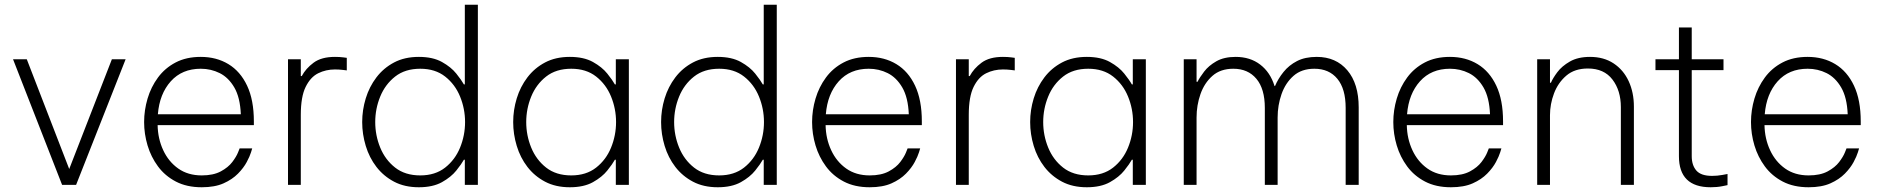

<svg xmlns="http://www.w3.org/2000/svg" viewBox="-20 -780 7934 810"><path d="M242 0 35 -530H93L272 -67L452 -530H510L301 0Z M831 10Q768 10 722 -14Q676 -38 646.5 -78Q617 -118 602.5 -166.5Q588 -215 588 -265Q588 -315 602.5 -364Q617 -413 646.5 -453Q676 -493 721 -516.5Q766 -540 827 -540Q893 -540 943.5 -509.5Q994 -479 1022.5 -418.5Q1051 -358 1051 -268V-252H645Q646 -195 668.5 -146.5Q691 -98 732 -69Q773 -40 831 -40Q880 -40 911.5 -57Q943 -74 960 -96.5Q977 -119 984 -136.5Q991 -154 991 -154H1044Q1044 -154 1039 -137.5Q1034 -121 1021 -96.5Q1008 -72 984 -47.5Q960 -23 923 -6.5Q886 10 831 10ZM646 -298H996Q993 -369 968.5 -411Q944 -453 907 -471.5Q870 -490 827 -490Q748 -490 700.5 -437Q653 -384 646 -298Z M1195 0V-530H1249V-459H1253Q1270 -491 1303 -515.5Q1336 -540 1393 -540Q1413 -540 1428 -538Q1443 -536 1443 -536V-483Q1443 -483 1427 -485Q1411 -487 1393 -487Q1355 -487 1322.5 -471Q1290 -455 1269.5 -413.5Q1249 -372 1249 -295V0Z M1747 10Q1687 10 1642.5 -13.5Q1598 -37 1568 -76Q1538 -115 1523 -164.5Q1508 -214 1508 -265Q1508 -316 1523 -365Q1538 -414 1568 -453.5Q1598 -493 1642.5 -516.5Q1687 -540 1747 -540Q1806 -540 1844.5 -518.5Q1883 -497 1905 -469.5Q1927 -442 1937 -424H1941V-760H1996V0H1941V-106H1937Q1927 -88 1905 -60.5Q1883 -33 1844.5 -11.5Q1806 10 1747 10ZM1753 -40Q1816 -40 1858 -73Q1900 -106 1921 -157.5Q1942 -209 1942 -265Q1942 -321 1921 -372.5Q1900 -424 1858 -457Q1816 -490 1753 -490Q1689 -490 1647 -457Q1605 -424 1584 -372.5Q1563 -321 1563 -265Q1563 -209 1584 -157.5Q1605 -106 1647 -73Q1689 -40 1753 -40Z M2384 -540Q2443 -540 2481.5 -518.5Q2520 -497 2542 -469.5Q2564 -442 2574 -424H2578V-530H2633V0H2578V-106H2574Q2564 -88 2542 -60.5Q2520 -33 2481.5 -11.5Q2443 10 2384 10Q2324 10 2279.5 -13.5Q2235 -37 2205 -76Q2175 -115 2160 -164.5Q2145 -214 2145 -265Q2145 -316 2160 -365Q2175 -414 2205 -453.5Q2235 -493 2279.5 -516.5Q2324 -540 2384 -540ZM2390 -490Q2326 -490 2284 -457Q2242 -424 2221 -372.5Q2200 -321 2200 -265Q2200 -209 2221 -157.5Q2242 -106 2284 -73Q2326 -40 2390 -40Q2453 -40 2495 -73Q2537 -106 2558 -157.5Q2579 -209 2579 -265Q2579 -321 2558 -372.5Q2537 -424 2495 -457Q2453 -490 2390 -490Z M3008 10Q2948 10 2903.5 -13.5Q2859 -37 2829 -76Q2799 -115 2784 -164.5Q2769 -214 2769 -265Q2769 -316 2784 -365Q2799 -414 2829 -453.5Q2859 -493 2903.5 -516.5Q2948 -540 3008 -540Q3067 -540 3105.5 -518.5Q3144 -497 3166 -469.5Q3188 -442 3198 -424H3202V-760H3257V0H3202V-106H3198Q3188 -88 3166 -60.5Q3144 -33 3105.5 -11.5Q3067 10 3008 10ZM3014 -40Q3077 -40 3119 -73Q3161 -106 3182 -157.5Q3203 -209 3203 -265Q3203 -321 3182 -372.5Q3161 -424 3119 -457Q3077 -490 3014 -490Q2950 -490 2908 -457Q2866 -424 2845 -372.5Q2824 -321 2824 -265Q2824 -209 2845 -157.5Q2866 -106 2908 -73Q2950 -40 3014 -40Z M3649 10Q3586 10 3540 -14Q3494 -38 3464.5 -78Q3435 -118 3420.5 -166.5Q3406 -215 3406 -265Q3406 -315 3420.5 -364Q3435 -413 3464.5 -453Q3494 -493 3539 -516.5Q3584 -540 3645 -540Q3711 -540 3761.5 -509.5Q3812 -479 3840.5 -418.5Q3869 -358 3869 -268V-252H3463Q3464 -195 3486.5 -146.5Q3509 -98 3550 -69Q3591 -40 3649 -40Q3698 -40 3729.5 -57Q3761 -74 3778 -96.5Q3795 -119 3802 -136.5Q3809 -154 3809 -154H3862Q3862 -154 3857 -137.5Q3852 -121 3839 -96.5Q3826 -72 3802 -47.5Q3778 -23 3741 -6.5Q3704 10 3649 10ZM3464 -298H3814Q3811 -369 3786.5 -411Q3762 -453 3725 -471.5Q3688 -490 3645 -490Q3566 -490 3518.5 -437Q3471 -384 3464 -298Z M4013 0V-530H4067V-459H4071Q4088 -491 4121 -515.5Q4154 -540 4211 -540Q4231 -540 4246 -538Q4261 -536 4261 -536V-483Q4261 -483 4245 -485Q4229 -487 4211 -487Q4173 -487 4140.5 -471Q4108 -455 4087.5 -413.5Q4067 -372 4067 -295V0Z M4565 -540Q4624 -540 4662.5 -518.5Q4701 -497 4723 -469.5Q4745 -442 4755 -424H4759V-530H4814V0H4759V-106H4755Q4745 -88 4723 -60.5Q4701 -33 4662.5 -11.5Q4624 10 4565 10Q4505 10 4460.5 -13.5Q4416 -37 4386 -76Q4356 -115 4341 -164.5Q4326 -214 4326 -265Q4326 -316 4341 -365Q4356 -414 4386 -453.5Q4416 -493 4460.5 -516.5Q4505 -540 4565 -540ZM4571 -490Q4507 -490 4465 -457Q4423 -424 4402 -372.5Q4381 -321 4381 -265Q4381 -209 4402 -157.5Q4423 -106 4465 -73Q4507 -40 4571 -40Q4634 -40 4676 -73Q4718 -106 4739 -157.5Q4760 -209 4760 -265Q4760 -321 4739 -372.5Q4718 -424 4676 -457Q4634 -490 4571 -490Z M4974 0V-530H5028V-435H5032Q5041 -453 5060 -478Q5079 -503 5111.5 -521.5Q5144 -540 5193 -540Q5254 -540 5296.5 -507.5Q5339 -475 5357 -417H5359Q5372 -448 5395 -476.5Q5418 -505 5452 -522.5Q5486 -540 5535 -540Q5616 -540 5664 -483.5Q5712 -427 5712 -327V0H5657V-325Q5657 -405 5622 -447.5Q5587 -490 5525 -490Q5471 -490 5437 -460Q5403 -430 5386.5 -383Q5370 -336 5370 -284V0H5316V-325Q5316 -405 5280.5 -447.5Q5245 -490 5183 -490Q5129 -490 5095 -460Q5061 -430 5044.5 -383Q5028 -336 5028 -284V0Z M6101 10Q6038 10 5992 -14Q5946 -38 5916.5 -78Q5887 -118 5872.5 -166.5Q5858 -215 5858 -265Q5858 -315 5872.5 -364Q5887 -413 5916.5 -453Q5946 -493 5991 -516.5Q6036 -540 6097 -540Q6163 -540 6213.5 -509.5Q6264 -479 6292.5 -418.5Q6321 -358 6321 -268V-252H5915Q5916 -195 5938.5 -146.5Q5961 -98 6002 -69Q6043 -40 6101 -40Q6150 -40 6181.5 -57Q6213 -74 6230 -96.5Q6247 -119 6254 -136.5Q6261 -154 6261 -154H6314Q6314 -154 6309 -137.5Q6304 -121 6291 -96.5Q6278 -72 6254 -47.5Q6230 -23 6193 -6.5Q6156 10 6101 10ZM5916 -298H6266Q6263 -369 6238.5 -411Q6214 -453 6177 -471.5Q6140 -490 6097 -490Q6018 -490 5970.5 -437Q5923 -384 5916 -298Z M6465 0V-530H6519V-431H6523Q6531 -450 6550 -475.5Q6569 -501 6603 -520.5Q6637 -540 6688 -540Q6746 -540 6787.5 -512.5Q6829 -485 6851 -437.5Q6873 -390 6873 -330V0H6818V-328Q6818 -398 6782.5 -444.5Q6747 -491 6679 -491Q6623 -491 6588 -461Q6553 -431 6536 -386Q6519 -341 6519 -294V0Z M7197 10Q7063 10 7063 -121V-484H6964V-530H7063V-664H7117V-530H7251V-484H7117V-121Q7117 -83 7136.5 -60.5Q7156 -38 7203 -38Q7225 -38 7246.5 -42Q7268 -46 7268 -46V1Q7268 1 7246 5.5Q7224 10 7197 10Z M7610 10Q7547 10 7501 -14Q7455 -38 7425.5 -78Q7396 -118 7381.5 -166.5Q7367 -215 7367 -265Q7367 -315 7381.5 -364Q7396 -413 7425.5 -453Q7455 -493 7500 -516.5Q7545 -540 7606 -540Q7672 -540 7722.5 -509.5Q7773 -479 7801.5 -418.5Q7830 -358 7830 -268V-252H7424Q7425 -195 7447.5 -146.5Q7470 -98 7511 -69Q7552 -40 7610 -40Q7659 -40 7690.5 -57Q7722 -74 7739 -96.5Q7756 -119 7763 -136.5Q7770 -154 7770 -154H7823Q7823 -154 7818 -137.5Q7813 -121 7800 -96.5Q7787 -72 7763 -47.5Q7739 -23 7702 -6.5Q7665 10 7610 10ZM7425 -298H7775Q7772 -369 7747.5 -411Q7723 -453 7686 -471.5Q7649 -490 7606 -490Q7527 -490 7479.5 -437Q7432 -384 7425 -298Z"/></svg>

Font: Be Vietnam Pro ExtraLight
Style: Regular
Weight: 200
Designer: Lam Bao, Tony Le, Vietanh Nguyen
Foundry: Yellow Type Foundry
Version: Version 1.002; ttfautohint (v1.8.3)